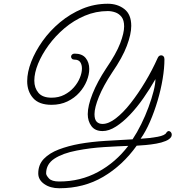

<svg xmlns="http://www.w3.org/2000/svg" viewBox="-20 -670 936 1024"><path d="M296 334Q248 334 216 311.5Q184 289 184 255Q184 208 214 177Q244 146 294 127Q344 108 405 97Q468 86 539.5 81.5Q611 77 687 73Q711 37 733 -7.5Q755 -52 772 -98Q789 -144 799 -183.5Q809 -223 809 -248Q780 -197 745.5 -147.5Q711 -98 673.5 -58.5Q636 -19 598.5 5Q561 29 527 29Q487 29 467.5 2.5Q448 -24 448 -61Q448 -106 473.5 -170Q499 -234 546 -305Q600 -384 621 -439Q642 -494 642 -529Q642 -562 628.5 -579.5Q615 -597 595 -604Q575 -611 555 -611Q491 -611 432 -586Q373 -561 324 -519.5Q275 -478 239 -428.5Q203 -379 183 -330Q163 -281 163 -240Q163 -201 185 -175Q207 -149 255 -149Q293 -149 323 -164.5Q353 -180 374 -204Q395 -228 406 -255Q417 -282 417 -305Q417 -325 408 -338.5Q399 -352 377 -352Q368 -352 363.5 -357Q359 -362 359 -368Q359 -374 364 -379Q369 -384 378 -384Q418 -384 437 -360.5Q456 -337 456 -302Q456 -272 442.5 -238.5Q429 -205 403 -176Q377 -147 339.5 -129Q302 -111 255 -111Q188 -111 156.5 -147Q125 -183 125 -237Q125 -285 146.5 -340.5Q168 -396 207 -451Q246 -506 300 -551Q354 -596 418.5 -623Q483 -650 555 -650Q607 -650 643.5 -621.5Q680 -593 680 -532Q680 -488 656.5 -425.5Q633 -363 578 -283Q531 -212 507.5 -154Q484 -96 484 -61Q484 -33 495.5 -21Q507 -9 527 -9Q559 -9 598 -39Q637 -69 677 -120Q717 -171 754.5 -233.5Q792 -296 821 -361Q827 -375 840 -375Q847 -375 852 -369.5Q857 -364 857 -354Q857 -307 847.5 -249.5Q838 -192 820.5 -133Q803 -74 780 -21Q757 32 730 70Q782 67 821 59.5Q860 52 867 38Q873 29 880 29Q886 29 891 34.5Q896 40 896 48Q896 54 893 60Q885 73 863.5 82Q842 91 813.5 96Q785 101 757 103.5Q729 106 709 107Q634 212 530.5 273Q427 334 296 334ZM296 298Q409 298 503 247Q597 196 664 108Q608 110 534.5 114.5Q461 119 389 133Q315 147 270.5 176Q226 205 226 255Q226 265 241 281.5Q256 298 296 298Z"/></svg>

Font: Meow Script
Style: Regular
Weight: 400
Designer: Robert E. Leuschke
Foundry: Robert E. Leuschke
Version: Version 1.010; ttfautohint (v1.8.3)